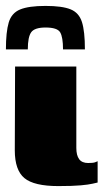

<svg xmlns="http://www.w3.org/2000/svg" viewBox="-22 -624 358 649"><path d="M132 -604Q188 -604 216.5 -592.5Q245 -581 255 -549.5Q265 -518 265 -457H191Q191 -498 181.5 -514.5Q172 -531 132 -531Q95 -531 83.5 -515Q72 -499 72 -457H-2Q-2 -516 7.5 -548Q17 -580 46 -592Q75 -604 132 -604ZM175 5Q93 5 60.5 -22Q28 -49 28 -116L29 -399H236V-124Q236 -99 245.5 -86Q255 -73 276 -73Q293 -73 299.5 -75.5Q306 -78 308 -79V-7Q303 -6 290.5 -3Q278 0 251 2.5Q224 5 175 5Z"/></svg>

Font: Genos Thin Black
Style: Regular
Weight: 900
Version: Version 1.010